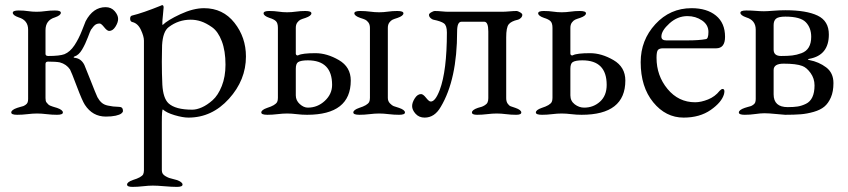

<svg xmlns="http://www.w3.org/2000/svg" viewBox="-20 -446 3315 751"><path d="M90 -330Q90 -367 53 -378Q30 -386 30 -396Q30 -405 53 -405Q73 -405 89.5 -402.5Q106 -400 123 -400Q140 -400 157.5 -402.5Q175 -405 195 -405Q218 -405 218 -396Q218 -386 195 -378Q158 -367 158 -328V-235Q158 -227 169 -227Q213 -227 232 -234Q254 -243 271 -268.5Q288 -294 301 -327.5Q314 -361 315 -363Q344 -418 393 -418Q415 -418 428.5 -402.5Q442 -387 442 -372Q442 -358 431.5 -341.5Q421 -325 407 -325Q399 -325 387.5 -339.5Q376 -354 370 -354Q366 -354 363 -353.5Q360 -353 357 -351.5Q354 -350 352.5 -349Q351 -348 348 -345Q345 -342 344 -340.5Q343 -339 340 -335Q337 -331 336 -330Q333 -325 323.5 -299.5Q314 -274 301 -252Q288 -230 271 -225Q265 -222 271 -220Q297 -218 310 -192Q315 -181 334.5 -131Q354 -81 361 -66Q368 -53 377.5 -44.5Q387 -36 402 -33Q417 -30 422.5 -29.5Q428 -29 446 -28Q461 -28 461 -12Q461 -7 454.5 -2Q448 3 432.5 6.5Q417 10 394 10Q342 10 312 -36Q302 -51 280.5 -108Q259 -165 254 -174Q240 -195 214 -202Q199 -205 168 -205Q158 -205 158 -196V-62Q158 -56 159 -51.5Q160 -47 163.5 -43.5Q167 -40 169 -37.5Q171 -35 177 -32.5Q183 -30 185 -29.5Q187 -29 194.5 -26.5Q202 -24 203 -24Q226 -16 226 -6Q226 3 203 3Q183 3 162.5 0.5Q142 -2 125 -2Q108 -2 87.5 0.5Q67 3 47 3Q24 3 24 -6Q24 -16 47 -24Q49 -25 58.5 -27.5Q68 -30 71 -31Q74 -32 80 -36Q86 -40 88 -45.5Q90 -51 90 -59Z M732 -17Q749 -17 769.5 -26Q790 -35 811.5 -54Q833 -73 847.5 -109.5Q862 -146 862 -193Q862 -247 847.5 -285Q833 -323 809.5 -339.5Q786 -356 766 -362.5Q746 -369 726 -369Q678 -369 640 -340Q617 -323 614 -269Q614 -261 613.5 -239.5Q613 -218 613 -205Q613 -157 615 -115Q618 -62 639 -42Q666 -17 732 -17ZM543 220V-287Q543 -304 531 -329.5Q519 -355 497 -360Q489 -362 489 -373Q489 -383 496 -385Q538 -395 612 -425L613 -426H614Q620 -426 620 -417Q620 -412 617.5 -389Q615 -366 615 -357Q615 -349 616 -348Q635 -367 685.5 -390.5Q736 -414 778 -414Q852 -414 897 -357Q942 -300 942 -225Q942 -133 875.5 -59.5Q809 14 717 14Q695 14 663 4.5Q631 -5 617 -18Q613 -18 613 33V220Q613 228 616.5 233.5Q620 239 628 243.5Q636 248 641.5 250Q647 252 658 254.5Q669 257 671 258Q694 266 694 276Q694 285 672 285Q652 285 623.5 282.5Q595 280 578 280Q561 280 539.5 282.5Q518 285 498 285Q477 285 477 276Q477 266 500 258Q533 248 540 236Q543 229 543 220Z M1352 -131Q1352 3 1181 3Q1161 3 1140.5 0.5Q1120 -2 1103 -2Q1086 -2 1065.5 0.5Q1045 3 1026 3Q1002 3 1002 -6Q1002 -16 1025 -24Q1057 -34 1064 -47Q1067 -53 1067 -63V-337Q1067 -356 1059 -363.5Q1051 -371 1034 -376Q1011 -384 1011 -394Q1011 -403 1033 -403Q1053 -403 1069.5 -400.5Q1086 -398 1103 -398Q1120 -398 1137.5 -400.5Q1155 -403 1174 -403Q1198 -403 1198 -394Q1198 -384 1175 -376Q1162 -372 1155.5 -369Q1149 -366 1143 -358Q1137 -350 1137 -337V-236Q1137 -232 1140.5 -230Q1144 -228 1147 -230Q1163 -238 1214 -238Q1259 -238 1305.5 -211Q1352 -184 1352 -131ZM1146 -203Q1137 -197 1137 -177V-73Q1137 -53 1152.5 -39Q1168 -25 1184 -25Q1222 -25 1250.5 -51.5Q1279 -78 1279 -114Q1279 -210 1184 -210Q1157 -210 1146 -203ZM1497 -63Q1497 -50 1505.5 -41.5Q1514 -33 1519.5 -31Q1525 -29 1541 -24Q1564 -16 1564 -6Q1564 3 1541 3Q1521 3 1500.5 0.5Q1480 -2 1463 -2Q1446 -2 1425.5 0.5Q1405 3 1386 3Q1362 3 1362 -6Q1362 -16 1385 -24Q1417 -34 1424 -47Q1427 -53 1427 -63V-337Q1427 -350 1421 -358Q1415 -366 1408.5 -369Q1402 -372 1389 -376Q1366 -384 1366 -394Q1366 -403 1389 -403Q1409 -403 1427.5 -400.5Q1446 -398 1463 -398Q1480 -398 1497.5 -400.5Q1515 -403 1534 -403Q1558 -403 1558 -394Q1558 -384 1535 -376Q1522 -372 1515.5 -369Q1509 -366 1503 -358Q1497 -350 1497 -337Z M1664 -49Q1682 -47 1700 -94Q1728 -169 1728 -319Q1728 -346 1716.5 -354.5Q1705 -363 1675 -369Q1670 -370 1664 -375.5Q1658 -381 1658 -388Q1658 -393 1667 -398Q1676 -403 1680 -403Q1693 -403 1708 -401.5Q1723 -400 1734 -400H1943Q1956 -400 1972.5 -401.5Q1989 -403 2001 -403Q2005 -403 2014 -398Q2023 -393 2023 -388Q2023 -381 2017 -375.5Q2011 -370 2006 -369Q1979 -363 1969.5 -350.5Q1960 -338 1960 -300V-62Q1960 -49 1965.5 -41Q1971 -33 1977 -30.5Q1983 -28 1996 -24Q2019 -16 2019 -6Q2019 3 1999 3Q1979 3 1959.5 0.5Q1940 -2 1923 -2Q1906 -2 1885.5 0.5Q1865 3 1846 3Q1826 3 1826 -6Q1826 -16 1849 -24Q1860 -27 1864.5 -28.5Q1869 -30 1876.5 -34.5Q1884 -39 1887 -45.5Q1890 -52 1890 -62V-323Q1890 -361 1874 -361H1785Q1768 -361 1768 -323Q1768 -135 1704 -28Q1680 14 1641 14Q1619 14 1605.5 -1Q1592 -16 1592 -31Q1592 -45 1602.5 -61.5Q1613 -78 1627 -78Q1635 -78 1646.5 -63.5Q1658 -49 1664 -49Z M2426 -131Q2426 3 2255 3Q2235 3 2214.5 0.5Q2194 -2 2177 -2Q2160 -2 2139.5 0.5Q2119 3 2100 3Q2076 3 2076 -6Q2076 -16 2099 -24Q2131 -34 2138 -47Q2141 -53 2141 -63V-337Q2141 -356 2133 -363.5Q2125 -371 2108 -376Q2085 -384 2085 -394Q2085 -403 2107 -403Q2127 -403 2143.5 -400.5Q2160 -398 2177 -398Q2194 -398 2211.5 -400.5Q2229 -403 2248 -403Q2272 -403 2272 -394Q2272 -384 2249 -376Q2236 -372 2229.5 -369Q2223 -366 2217 -358Q2211 -350 2211 -337V-236Q2211 -232 2214.5 -230Q2218 -228 2221 -230Q2237 -238 2288 -238Q2333 -238 2379.5 -211Q2426 -184 2426 -131ZM2220 -203Q2211 -197 2211 -177V-73Q2211 -51 2228 -38Q2245 -25 2265 -25Q2301 -25 2327 -48.5Q2353 -72 2353 -114Q2353 -210 2258 -210Q2231 -210 2220 -203Z M2669 -383Q2630 -383 2598.5 -354.5Q2567 -326 2567 -303Q2567 -288 2586 -288H2668Q2715 -288 2741 -293Q2751 -294 2751 -321Q2751 -349 2726 -366Q2701 -383 2669 -383ZM2685 -414Q2745 -414 2780.5 -385Q2816 -356 2816 -302Q2816 -257 2781 -257H2573Q2559 -257 2553.5 -250.5Q2548 -244 2548 -220Q2548 -150 2591 -98Q2634 -46 2699 -46Q2722 -46 2749.5 -57Q2777 -68 2795 -91Q2802 -98 2806 -98Q2817 -98 2812 -78Q2803 -46 2760 -16Q2717 14 2654 14Q2584 14 2535 -46Q2486 -106 2486 -203Q2486 -289 2543.5 -351.5Q2601 -414 2685 -414Z M3045 -197Q3006 -197 3006 -172V-77Q3006 -27 3061 -27Q3085 -27 3100.5 -29.5Q3116 -32 3132.5 -40Q3149 -48 3157.5 -66Q3166 -84 3166 -112Q3166 -139 3150.5 -160.5Q3135 -182 3118 -188Q3095 -197 3045 -197ZM2968 -402Q2980 -402 3005 -404Q3030 -406 3052 -406Q3134 -406 3178 -385Q3222 -364 3222 -311Q3222 -230 3146 -216Q3134 -214 3146 -211Q3183 -204 3211.5 -182.5Q3240 -161 3240 -121Q3240 -88 3230 -65Q3220 -42 3204.5 -29Q3189 -16 3163 -8.5Q3137 -1 3112 1Q3087 3 3051 3Q3046 3 3016.5 0Q2987 -3 2970 -3Q2955 -3 2934.5 0Q2914 3 2893 3Q2870 3 2870 -6Q2870 -16 2893 -24Q2895 -25 2904.5 -27.5Q2914 -30 2917 -31Q2920 -32 2926 -36Q2932 -40 2934 -45.5Q2936 -51 2936 -59V-330Q2936 -367 2899 -378Q2876 -386 2876 -396Q2876 -405 2899 -405Q2920 -405 2937 -403.5Q2954 -402 2968 -402ZM3035 -227Q3061 -227 3078.5 -229Q3096 -231 3115 -238Q3134 -245 3143.5 -261Q3153 -277 3153 -302Q3153 -337 3132 -359Q3111 -381 3052 -381Q3025 -381 3015.5 -373Q3006 -365 3006 -348V-252Q3006 -227 3035 -227Z"/></svg>

Font: EB Garamond SC 12
Style: Regular
Weight: 400
Version: Version 0.016 ; ttfautohint (v0.97) -l 8 -r 50 -G 200 -x 0 -